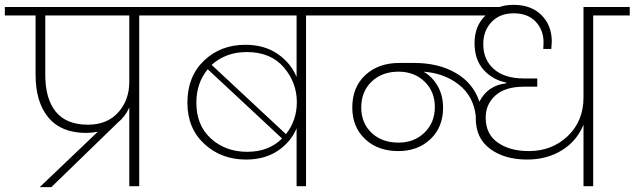

<svg xmlns="http://www.w3.org/2000/svg" viewBox="-52 -769 2621 793"><path d="M311 -254Q391 -254 436.5 -305Q482 -356 482 -431V-705H135V-460Q135 -361 178.5 -307.5Q222 -254 311 -254ZM-32 -705V-740H674V-705H523V0H482V-325Q465 -287 435 -263L160 4H112L352 -225Q327 -220 304 -220Q201 -220 148 -283.5Q95 -347 95 -460V-705Z M1173 0V-239Q1149 -182 1095 -146Q1041 -110 964 -110Q862 -110 792 -174.5Q722 -239 722 -345Q722 -453 790.5 -518.5Q859 -584 961 -584Q1040 -584 1094.5 -546.5Q1149 -509 1173 -451V-705H610V-740H1364V-705H1212V0ZM967 -554Q881 -554 822 -501L1129 -215Q1174 -272 1174 -347Q1174 -428 1120 -491Q1066 -554 967 -554ZM1113 -197 806 -483Q759 -426 759 -345Q759 -251 819.5 -196.5Q880 -142 969 -142Q1058 -142 1113 -197Z M2125 -110Q2032 -110 1972.5 -154Q1913 -198 1913 -280V-291Q1903 -373 1842.5 -420Q1782 -467 1697 -473Q1733 -453 1755.5 -414Q1778 -375 1778 -324Q1778 -244 1726 -194.5Q1674 -145 1593 -145Q1508 -145 1455.5 -195Q1403 -245 1403 -325Q1403 -409 1457 -459Q1511 -509 1597 -509H1659Q1760 -509 1831.5 -467Q1903 -425 1928 -349Q1962 -416 2039 -425V-428Q1983 -439 1945.5 -480.5Q1908 -522 1908 -591Q1908 -662 1953 -705H1300V-740H2011Q2036 -749 2069 -749Q2142 -749 2184.5 -706.5Q2227 -664 2227 -597Q2227 -591 2225 -567H2192Q2193 -581 2193 -594Q2193 -645 2160.5 -679.5Q2128 -714 2070 -714Q2012 -714 1978 -678Q1944 -642 1944 -587Q1944 -522 1988 -483.5Q2032 -445 2112 -445H2167V-411H2113Q2035 -411 1994.5 -375Q1954 -339 1954 -283Q1954 -215 2004 -180Q2054 -145 2132 -145Q2228 -145 2293 -207Q2358 -269 2358 -367V-740H2549V-705H2398V0H2358V-254Q2331 -187 2269 -148.5Q2207 -110 2125 -110ZM1594 -180Q1659 -180 1701.5 -221.5Q1744 -263 1744 -327Q1744 -391 1701.5 -432Q1659 -473 1594 -473Q1526 -473 1483 -432Q1440 -391 1440 -325Q1440 -261 1482.5 -220.5Q1525 -180 1594 -180Z"/></svg>

Font: Poppins ExtraLight
Style: Regular
Weight: 275
Designer: Ninad Kale (Devanagari), Jonny Pinhorn (Latin)
Foundry: Indian Type Foundry
Version: Version 3.200;PS 1.000;hotconv 16.6.54;makeotf.lib2.5.65590